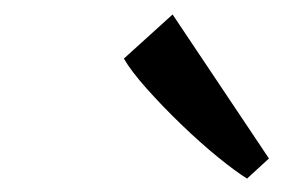

<svg xmlns="http://www.w3.org/2000/svg" viewBox="-20 -882 433 272"><path d="M330 -629Q314.5 -638.5 289.2 -659Q264 -679.5 237 -705.5Q210 -731.5 187.8 -756.5Q165.5 -781.5 155.5 -799L224.5 -861.5L361 -657.5Z"/></svg>

Font: Merriweather 20pt
Style: Italic
Weight: 400
Italic angle: -7.8°
Version: Version 2.101